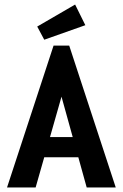

<svg xmlns="http://www.w3.org/2000/svg" viewBox="-20 -826 540 846"><path d="M370 -133H121L137 -222H351ZM251 -400 137 0H11L216 -625H285L490 0H362ZM175 -651 144 -709 311 -806 356 -715Z"/></svg>

Font: Inconsolata ExtraBold
Style: Regular
Weight: 800
Designer: Raph Levien, Cyreal, Brenton Simpson
Foundry: Raph Levien, Cyreal, Google
Version: Version 3.001